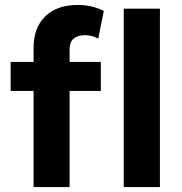

<svg xmlns="http://www.w3.org/2000/svg" viewBox="-20 -755 736 775"><path d="M115.5 0V-563Q115.5 -642 162.2 -688.5Q209 -735 294.5 -735Q323 -735 349 -729Q375 -723 399 -711L376.5 -599Q362 -607 348.5 -610Q335 -613 323 -613Q294.5 -613 277.8 -599.5Q261 -586 261 -555.5V-505H387V-388H261V0ZM23 -388V-505H130V-388ZM479.5 0V-720H625.5V0Z"/></svg>

Font: Geologica Roman SemiBold
Style: Regular
Weight: 600
Designer: Sindre Bremnes, Frode Helland
Foundry: Monokrom Skriftforlag AS
Version: Version 1.010;gftools[0.9.28]